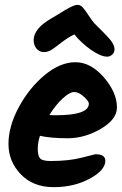

<svg xmlns="http://www.w3.org/2000/svg" viewBox="-20 -785 503 793"><path d="M145 -224Q136 -197 136 -170Q136 -143 145 -131.5Q154 -120 190 -120Q265 -120 318.5 -134Q372 -148 374 -148Q415 -148 415 -121Q415 -82 350.5 -47Q286 -12 201.5 -12Q117 -12 66 -65Q15 -118 15 -190.5Q15 -263 57.5 -342Q100 -421 164 -474.5Q228 -528 291.5 -528Q355 -528 409 -465.5Q463 -403 463 -341Q463 -292 396.5 -253Q330 -214 260 -214Q190 -214 145 -224ZM184 -310Q193 -309 210 -309Q347 -309 347 -357Q347 -367 326 -386Q305 -405 286.5 -405Q268 -405 239 -378.5Q210 -352 184 -310ZM119 -619Q119 -667 192 -709Q203 -715 219 -725Q235 -735 245 -741Q255 -747 266 -753Q289 -765 300.5 -765Q312 -765 322 -754Q332 -743 346.5 -720.5Q361 -698 371 -687.5Q381 -677 406.5 -652Q432 -627 442.5 -611Q453 -595 453 -581.5Q453 -568 443.5 -559.5Q434 -551 423 -551Q396 -551 355.5 -579.5Q315 -608 287 -643Q259 -629 234 -609.5Q209 -590 194 -580Q179 -570 161 -570Q143 -570 131 -584Q119 -598 119 -619Z"/></svg>

Font: Kalam
Style: Bold
Weight: 700
Version: Version 2.001;PS 1.0;hotconv 1.0.79;makeotf.lib2.5.61930; tt